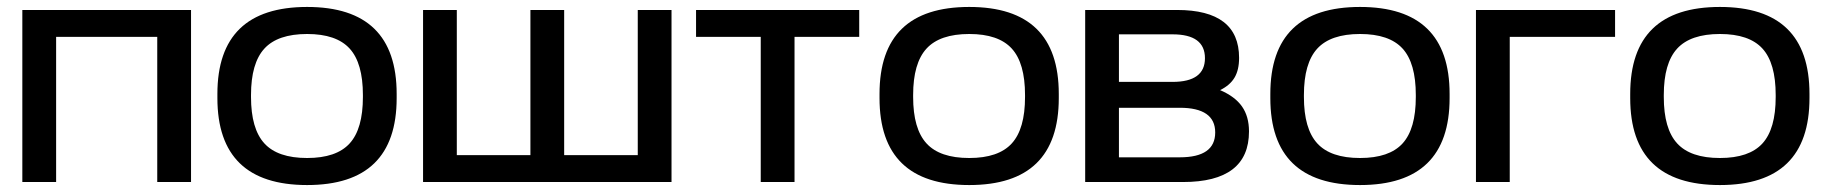

<svg xmlns="http://www.w3.org/2000/svg" viewBox="-20 -529 5311 558"><path d="M44.9 0V-500H535.2V0H437V-421.9H143.1V0Z M611.8 -255.9Q611.8 -508.8 872.6 -508.8Q1132.8 -508.8 1132.8 -255.9V-244.1Q1132.8 8.8 872.6 8.8Q611.8 8.8 611.8 -244.1ZM709.5 -247.1Q709.5 -154.8 748.3 -112.3Q787.1 -69.8 872.6 -69.8Q957.5 -69.8 996.1 -112.1Q1034.7 -154.3 1034.7 -247.1V-252.9Q1034.7 -345.7 996.1 -387.9Q957.5 -430.2 872.6 -430.2Q787.1 -430.2 748.3 -387.7Q709.5 -345.2 709.5 -252.9Z M1209.5 -500H1307.6V-78.1H1521.5V-500H1619.6V-78.1H1833.5V-500H1931.6V0H1209.5Z M2190.9 0V-421.9H2002.9V-500H2477.1V-421.9H2289.1V0Z M2536.1 -255.9Q2536.1 -508.8 2796.9 -508.8Q3057.1 -508.8 3057.1 -255.9V-244.1Q3057.1 8.8 2796.9 8.8Q2536.1 8.8 2536.1 -244.1ZM2633.8 -247.1Q2633.8 -154.8 2672.6 -112.3Q2711.4 -69.8 2796.9 -69.8Q2881.8 -69.8 2920.4 -112.1Q2959 -154.3 2959 -247.1V-252.9Q2959 -345.7 2920.4 -387.9Q2881.8 -430.2 2796.9 -430.2Q2711.4 -430.2 2672.6 -387.7Q2633.8 -345.2 2633.8 -252.9Z M3133.8 0V-500H3400.9Q3581.1 -500 3581.1 -360.8Q3581.1 -325.7 3567.9 -303.5Q3554.7 -281.2 3525.9 -267.1Q3569.3 -248.5 3589.6 -219.5Q3609.9 -190.4 3609.9 -147Q3609.9 0 3418 0ZM3231.9 -71.8H3408.7Q3511.7 -71.8 3511.7 -144Q3511.7 -215.8 3408.7 -215.8H3231.9ZM3231.9 -291H3387.7Q3481.9 -291 3481.9 -359.9Q3481.9 -429.2 3387.7 -429.2H3231.9Z M3671.9 -255.9Q3671.9 -508.8 3932.6 -508.8Q4192.9 -508.8 4192.9 -255.9V-244.1Q4192.9 8.8 3932.6 8.8Q3671.9 8.8 3671.9 -244.1ZM3769.5 -247.1Q3769.5 -154.8 3808.3 -112.3Q3847.2 -69.8 3932.6 -69.8Q4017.6 -69.8 4056.2 -112.1Q4094.7 -154.3 4094.7 -247.1V-252.9Q4094.7 -345.7 4056.2 -387.9Q4017.6 -430.2 3932.6 -430.2Q3847.2 -430.2 3808.3 -387.7Q3769.5 -345.2 3769.5 -252.9Z M4269.5 0V-500H4673.8V-421.9H4367.7V0Z M4717.8 -255.9Q4717.8 -508.8 4978.5 -508.8Q5238.8 -508.8 5238.8 -255.9V-244.1Q5238.8 8.8 4978.5 8.8Q4717.8 8.8 4717.8 -244.1ZM4815.4 -247.1Q4815.4 -154.8 4854.2 -112.3Q4893.1 -69.8 4978.5 -69.8Q5063.5 -69.8 5102.1 -112.1Q5140.6 -154.3 5140.6 -247.1V-252.9Q5140.6 -345.7 5102.1 -387.9Q5063.5 -430.2 4978.5 -430.2Q4893.1 -430.2 4854.2 -387.7Q4815.4 -345.2 4815.4 -252.9Z"/></svg>

Font: LT Wave
Style: Regular
Weight: 400
Designer: Daniel Lyons
Version: Version 2.5 (Glyphs App)